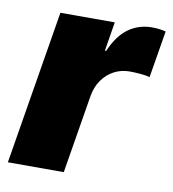

<svg xmlns="http://www.w3.org/2000/svg" viewBox="-67 -603 595 662"><g transform="rotate(10 230.5 -272.0)"><path d="M3.9 0 92.8 -539.1H283.2L266.6 -437H271Q295.4 -493.7 331.3 -519Q367.2 -544.4 412.6 -544.4Q425.8 -544.4 438 -543Q450.2 -541.5 461.4 -538.6L434.1 -374Q420.9 -377.9 399.9 -379.6Q378.9 -381.3 363.3 -381.3Q334 -381.3 309.1 -368.2Q284.2 -355 267.6 -331.5Q251 -308.1 245.1 -275.9L199.7 0Z"/></g></svg>

Font: Inter 18pt Black
Style: Italic
Weight: 900
Italic angle: -9.3988°
Designer: Rasmus Andersson
Foundry: rsms
Version: Version 4.001;git-66647c0bb